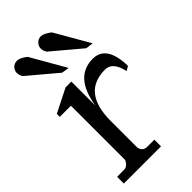

<svg xmlns="http://www.w3.org/2000/svg" viewBox="-239 -847 916 916"><g transform="rotate(-45 219.5 -388.5)"><path d="M121 -752Q91 -775 73 -775Q54 -775 42 -763Q30 -750 30 -735Q30 -719 39 -704L184 -582L222 -576Q121 -752 121 -752ZM285 -753Q253 -777 235 -777Q217 -777 205 -764Q193 -751 193 -736Q193 -720 203 -705L348 -583L386 -578ZM334 -526Q211 -526 185 -359V-521H146L27 -461V-441H102V-75Q91 -50 71 -46L18 -45V0H269V-45H221Q192 -45 185 -75V-256Q185 -448 339 -448Q390 -448 407 -370L429 -383Q426 -526 334 -526Z"/></g></svg>

Font: Sawarabi Mincho
Style: Regular
Weight: 400
Version: Version 1.082; ttfautohint (v1.8.4.7-5d5b)